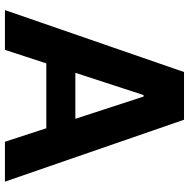

<svg xmlns="http://www.w3.org/2000/svg" viewBox="-14 -732 747 758"><g transform="rotate(90 359.0 -353.5)"><path d="M20.3 0 264.8 -707H453.2L697.6 0H540.1L361.7 -547.4H355.8L177.4 0ZM547 -278V-163.3H169.2V-278Z"/></g></svg>

Font: WEMIX Pretendard Variable
Style: Regular
Weight: 400
Designer: Base glyphs from Inter by Rasmus Andersson; Hangeul glyphs from Noto Sans CJK(Source Han Sans) by Jang Soo-young and Kan
Foundry: Kil Hyung-jin
Version: Version 1.000;Glyphs 3.2 (3208)